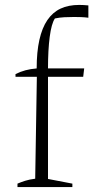

<svg xmlns="http://www.w3.org/2000/svg" viewBox="-20 -760 379 780"><path d="M43 -448V-459Q63 -469 83.5 -474.5Q104 -480 129 -482Q129 -549 140 -598Q151 -647 172.5 -678.5Q194 -710 226 -725Q258 -740 302 -740Q310 -740 319.5 -739.5Q329 -739 339 -738V-688Q324 -690 309 -690.5Q294 -691 281 -691Q261 -691 241.5 -690Q222 -689 203 -685Q189 -664 182 -610.5Q175 -557 175 -482H322L318 -448ZM175 -464V-33L274 -14V0H51V-14Q65 -20 82 -25.5Q99 -31 123 -34L130 -464Z"/></svg>

Font: Piazzolla Thin Thin
Style: Regular
Weight: 250
Version: Version 2.005